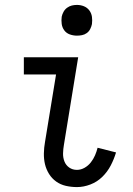

<svg xmlns="http://www.w3.org/2000/svg" viewBox="-20 -753 540 781"><path d="M293 8Q270 8 248 3Q226 -2 208.5 -14.5Q191 -27 179.5 -45.5Q168 -64 163 -85Q158 -106 158.5 -129.5Q159 -153 163 -175L208 -450H77V-520H298L240 -164Q237 -147 236.5 -129.5Q236 -112 242 -96.5Q248 -81 261.5 -71.5Q275 -62 293 -62Q309 -62 324 -70.5Q339 -79 349.5 -92.5Q360 -106 366.5 -121Q373 -136 377 -152L452 -133Q444 -106 430.5 -80Q417 -54 396 -33.5Q375 -13 347.5 -2.5Q320 8 293 8ZM293 -608Q278 -608 264 -613Q250 -618 241.5 -629.5Q233 -641 231 -655.5Q229 -670 231 -685Q233 -695 238.5 -705Q244 -715 253 -721.5Q262 -728 272 -730.5Q282 -733 293 -733Q308 -733 321.5 -727.5Q335 -722 343.5 -710.5Q352 -699 354 -684.5Q356 -670 354 -655Q352 -645 347 -635Q342 -625 333 -618.5Q324 -612 313.5 -610Q303 -608 293 -608Z"/></svg>

Font: Iosevka Gothic
Style: Italic
Weight: 400
Italic angle: -9°
Monospace: yes
Designer: Belleve Invis
Foundry: Belleve Invis
Version: Version 15.5.1; ttfautohint (v1.8.4)